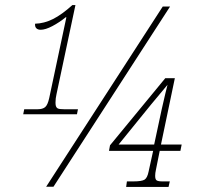

<svg xmlns="http://www.w3.org/2000/svg" viewBox="-20 -740 793 761"><path d="M76 -307H129Q149 -307 159 -315.5Q169 -324 175 -351L243 -671L241 -672Q215 -651 187.5 -636.5Q160 -622 141 -622Q130 -622 124 -628Q118 -634 119 -646Q155 -647 190 -664.5Q225 -682 267 -720H279L204 -367Q200 -350 200 -334Q200 -326 201 -322Q203 -313 209.5 -310Q216 -307 234 -307H289L285 -287H72ZM625 -714H654L192 0H163ZM483 -21H508Q542 -21 553 -28Q564 -35 569 -60L587 -142H412L416 -164L635 -430H673L618 -167H700L695 -142H613L598 -67Q595 -54 595 -43Q595 -29 601 -25Q607 -21 624 -21H653L648 1H480ZM591 -167 621 -307Q638 -382 644 -404L579 -326L450 -167Z"/></svg>

Font: Noto Serif NarrowThin
Style: Italic
Weight: 250
Width: 4
Italic angle: -12°
Designer: Monotype Design Team
Foundry: Monotype Imaging Inc.
Version: Version 1.001